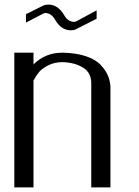

<svg xmlns="http://www.w3.org/2000/svg" viewBox="-20 -811 602 831"><path d="M398.2 -766.2V-729.9L305.6 -682.9Q298.4 -679.9 286.9 -679.9Q243.8 -679.9 217.3 -727.6Q200.8 -754.9 174.2 -754.9Q173.5 -754.9 170.6 -753.3Q167.8 -751.8 166.3 -751.8L92.4 -713.2V-749.6L169.9 -788.2Q178.5 -791.2 189.3 -791.2Q231.6 -791.2 258.9 -743.5Q274.7 -716.3 302 -716.3Q302.7 -716.3 305.6 -717.4Q308.4 -718.5 309.9 -718.5ZM42 -583H125V-532.2Q175.8 -583 250 -583Q308.6 -582 351.1 -567.9Q393.6 -553.7 415.5 -530.3Q437.5 -506.8 447.3 -483.4Q457 -460 458 -433.6V0H375V-451.2Q375 -497.1 338.4 -519Q301.8 -541 250 -542Q214.8 -542 188 -527.8Q161.1 -513.7 149.4 -499.5Q137.7 -485.4 125 -462.9V0H42Z"/></svg>

Font: wanta
Style: Medium
Weight: 500
Version: Version 0.91